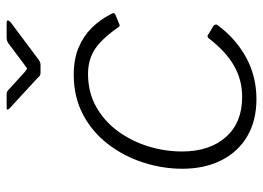

<svg xmlns="http://www.w3.org/2000/svg" viewBox="-127 -655 792 578"><g transform="rotate(-90 269.0 -366.0)"><path d="M333 -540Q380 -540 414.5 -525.5Q449 -511 474 -486Q499 -461 516 -427Q519 -422 518.5 -419.5Q518 -417 515 -415L483 -402Q481 -401 478.5 -403Q476 -405 473 -410Q451 -441 430 -460.5Q409 -480 386 -488.5Q363 -497 336 -497Q280 -497 236.5 -472.5Q193 -448 163 -407Q133 -366 117.5 -316Q102 -266 102 -214Q102 -131 145.5 -82Q189 -33 266 -33Q318 -33 361 -58Q404 -83 443 -134Q449 -140 454 -135L479 -120Q482 -119 483.5 -115Q485 -111 483 -108Q462 -79 436.5 -57Q411 -35 383 -20Q355 -5 324 2.5Q293 10 260 10Q195 10 148 -17.5Q101 -45 75.5 -95.5Q50 -146 50 -213Q50 -272 68.5 -330Q87 -388 123.5 -436Q160 -484 213 -512Q266 -540 333 -540ZM428 -737Q433 -740 436.5 -741Q440 -742 444 -742H489Q496 -742 496.5 -739Q497 -736 491 -730L380 -647Q377 -645 373 -642.5Q369 -640 363 -640H340Q332 -640 328.5 -643.5Q325 -647 321 -651L232 -733Q228 -737 228 -739.5Q228 -742 233 -742H274Q279 -742 282 -740.5Q285 -739 289 -735L343 -686Q351 -680 352.5 -681Q354 -682 364 -689Z"/></g></svg>

Font: Libre Franklin ExtraLight
Style: Italic
Weight: 250
Italic angle: -8°
Designer: Pablo Impallari, Rodrigo Fuenzalida, Nhung Nguyen
Foundry: Impallari Type
Version: Version 3.000